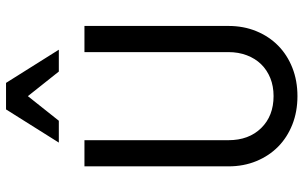

<svg xmlns="http://www.w3.org/2000/svg" viewBox="-206 -796 1011 640"><g transform="rotate(-90 300.0 -475.5)"><path d="M534 -700H446.8V-220Q446.8 -186.6 436.2 -158.7Q425.6 -130.8 406.4 -111.1Q387.3 -91.5 360.3 -80.5Q333.3 -69.6 300.2 -69.6Q234 -69.6 193.6 -110.9Q153.2 -152.2 153.2 -220V-700H66V-220Q66 -169.3 83.4 -127.1Q100.8 -84.8 131.6 -54.4Q162.4 -24 205.4 -7Q248.4 10 300 10Q351.6 10 394.6 -7Q437.6 -24 468.4 -54.4Q499.2 -84.8 516.6 -127.1Q534 -169.3 534 -220ZM145.2 -785.4H218L300 -888.6L382 -785.4H454.8L344.2 -961.4H255.8Z"/></g></svg>

Font: CommitMonoV143 ExtLt
Style: Regular
Weight: 200
Monospace: yes
Designer: Eigil Nikolajsen
Foundry: Eigil Nikolajsen
Version: Version 1.143